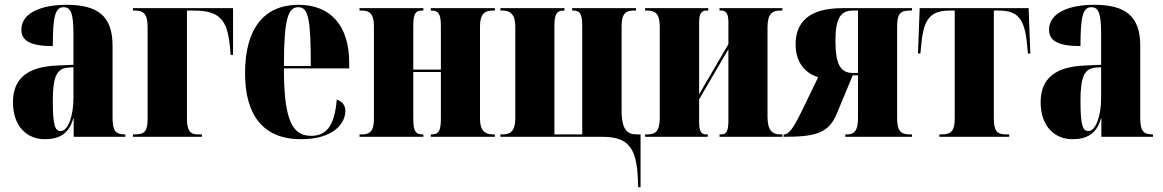

<svg xmlns="http://www.w3.org/2000/svg" viewBox="-20 -570 4845 800"><path d="M166 10C225 10 267 -11 285 -76H287V0H502V-10H499C461 -10 449 -26 449 -80V-380C449 -505 385 -550 257 -550C155 -550 69 -518 69 -446C69 -398 111 -378 200 -378C200 -501 210 -540 245 -540C276 -540 286 -513 286 -428V-300L218 -297C95 -292 34 -243 34 -144C34 -42 94 10 166 10ZM233 -24C210 -24 200 -45 200 -150C200 -246 215 -284 261 -288L286 -290V-161C286 -88 264 -24 233 -24Z M534 0H821V-10H803C775 -10 759 -23 759 -75V-526H788C892 -526 928 -490 938 -375L941 -341H951V-536H534V-526H543C575 -526 595 -515 595 -459V-75C595 -24 583 -10 543 -10H534Z M1234 10C1368 10 1419 -54 1419 -109C1419 -133 1403 -149 1383 -155C1374 -36 1333 -4 1276 -4C1196 -4 1163 -74 1163 -285H1435V-308C1435 -466 1355 -550 1224 -550C1082 -550 1001 -453 1001 -265C1001 -91 1076 10 1234 10ZM1275 -295H1163C1163 -491 1180 -540 1223 -540C1265 -540 1275 -491 1275 -295Z M1478 0H1744V-10H1740C1713 -10 1702 -22 1702 -75V-270H1817V-75C1817 -22 1806 -10 1778 -10H1775V0H2042V-10H2033C2001 -10 1980 -26 1980 -75V-461C1980 -513 2001 -526 2033 -526H2042V-536H1775V-526H1778C1806 -526 1817 -513 1817 -462V-280H1702V-461C1702 -513 1711 -526 1740 -526H1744V-536H1478V-526H1488C1519 -526 1538 -513 1538 -462V-75C1538 -22 1520 -10 1488 -10H1478Z M2638 181 2639 210H2649V-10H2635C2597 -10 2570 -24 2570 -110V-461C2570 -514 2588 -526 2620 -526H2630V-536H2364V-526H2368C2395 -526 2406 -514 2406 -461V-10H2290V-461C2290 -514 2301 -526 2329 -526H2332V-536H2065V-526H2074C2106 -526 2127 -510 2127 -461V-75C2127 -23 2106 -10 2074 -10H2065V0H2488C2597 0 2633 43 2638 181Z M2668 0H2929V-10H2922C2902 -10 2893 -22 2893 -62V-156L3015 -365V-67C3015 -26 3007 -10 2987 -10H2978V0H3240V-10H3230C3199 -10 3178 -26 3178 -83V-457C3178 -513 3199 -526 3230 -526H3240V-536H2978V-526H2986C3006 -526 3015 -511 3015 -479V-386L2893 -177V-477C2893 -516 2904 -526 2924 -526H2931V-536H2668V-526H2677C2709 -526 2729 -515 2729 -458V-78C2729 -21 2709 -10 2677 -10H2668Z M3245 0C3374 0 3432 -13 3466 -95L3533 -256H3555V-77C3555 -26 3539 -10 3511 -10H3502V0H3780V-10H3769C3733 -10 3718 -26 3718 -77V-459C3718 -509 3729 -526 3770 -526H3780V-536H3489C3347 -536 3295 -474 3295 -385C3295 -301 3344 -262 3389 -248L3325 -116C3286 -35 3267 -10 3247 -10H3245ZM3533 -266C3481 -266 3461 -304 3461 -400C3461 -491 3481 -526 3533 -526H3555V-266Z M3894 0H4185V-10H4172C4133 -10 4121 -26 4121 -77V-526H4141C4220 -526 4249 -493 4259 -388L4263 -347H4273L4266 -536H3812L3805 -347H3815L3819 -388C3829 -493 3858 -526 3938 -526H3958V-77C3958 -26 3945 -10 3904 -10H3894Z M4448 10C4507 10 4549 -11 4567 -76H4569V0H4784V-10H4781C4743 -10 4731 -26 4731 -80V-380C4731 -505 4667 -550 4539 -550C4437 -550 4351 -518 4351 -446C4351 -398 4393 -378 4482 -378C4482 -501 4492 -540 4527 -540C4558 -540 4568 -513 4568 -428V-300L4500 -297C4377 -292 4316 -243 4316 -144C4316 -42 4376 10 4448 10ZM4515 -24C4492 -24 4482 -45 4482 -150C4482 -246 4497 -284 4543 -288L4568 -290V-161C4568 -88 4546 -24 4515 -24Z"/></svg>

Font: Noto Serif Display ExtraCondensed Black
Style: Regular
Weight: 900
Width: 2
Designer: Monotype Design Team
Foundry: Monotype Imaging Inc.
Version: Version 2.009